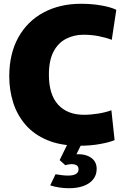

<svg xmlns="http://www.w3.org/2000/svg" viewBox="-20 -760 660 1017"><path d="M401 12Q301 12 230 -18Q159 -48 114.5 -100Q70 -152 49.5 -218Q29 -284 29 -355Q29 -475 77 -561.5Q125 -648 211 -694Q297 -740 409 -740Q467 -740 517.5 -731Q568 -722 596 -708L572 -549Q541 -561 502.5 -568.5Q464 -576 422 -576Q372 -576 330 -554.5Q288 -533 263.5 -486.5Q239 -440 239 -364Q239 -259 288 -205.5Q337 -152 425 -152Q461 -152 501 -158.5Q541 -165 570 -176L587 -18Q563 -7 512 2.5Q461 12 401 12ZM345 237Q294 237 246 222L274 163Q292 166 309 168Q326 170 340 170Q396 170 396 137Q396 121 385 115Q374 109 357.5 109.5Q341 110 326 115L296 88L339 0H413L385 57Q433 55 462.5 75.5Q492 96 492 134Q492 182 452.5 209.5Q413 237 345 237Z"/></svg>

Font: Murecho Black
Style: Regular
Weight: 900
Designer: Neil Summerour
Foundry: Positype
Version: Version 1.010; ttfautohint (v1.8.3)